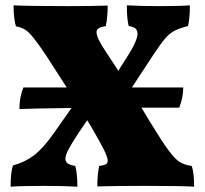

<svg xmlns="http://www.w3.org/2000/svg" viewBox="-20 -699 770 722"><path d="M710 3Q667 0 523 0Q406 0 346 2Q346 -44 353 -75Q370 -77 377.5 -81Q385 -85 385 -95Q385 -107 371.5 -134.5Q358 -162 326 -217L308 -247L274 -197Q249 -159 237.5 -137Q226 -115 226 -102Q226 -90 235 -84Q244 -78 263 -75Q271 -46 271 3Q220 0 144 0Q60 0 20 3Q20 -54 29 -77Q74 -89 108.5 -115.5Q143 -142 183 -199L249 -293Q106 -291 53 -289Q53 -334 68 -370H231L153 -491Q122 -537 104.5 -558.5Q87 -580 73.5 -588Q60 -596 40 -600Q31 -629 31 -679Q84 -676 238 -676Q323 -676 385 -678Q385 -637 378 -601Q360 -598 351.5 -593Q343 -588 343 -577Q343 -557 377 -506L425 -433L461 -490Q497 -546 497 -572Q497 -585 489 -592Q481 -599 464 -601Q457 -627 457 -679Q507 -676 581 -676Q656 -676 694 -679Q694 -629 687 -601Q654 -593 635.5 -583Q617 -573 600 -553Q583 -533 556 -492L476 -370H669Q669 -332 654 -294H512L544 -241Q589 -167 613.5 -134Q638 -101 655.5 -90Q673 -79 701 -75Q710 -49 710 3Z"/></svg>

Font: Vollkorn SC Black
Style: Regular
Weight: 900
Designer: Friedrich Althausen
Foundry: Friedrich Althausen
Version: Version 4.015